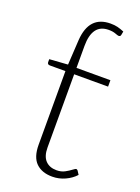

<svg xmlns="http://www.w3.org/2000/svg" viewBox="-139 -776 618 846"><g transform="rotate(20 170.0 -353.0)"><path d="M217 8Q168 8 140.5 -19Q113 -46 113 -104V-449H40Q34 -449 31 -452Q28 -455 28 -460V-474L114 -480L121 -598Q125 -656 152 -685Q179 -714 229 -714Q248 -714 262 -710.5Q276 -707 293 -700L290 -684Q289 -678 286 -676.5Q283 -675 280 -675Q276 -675 263 -680Q250 -685 231 -685Q192 -685 173 -659Q154 -633 154 -582V-479H313V-449H154V-106Q154 -65 173 -45Q192 -25 225 -25Q247 -25 263.5 -34Q280 -43 291 -51.5Q302 -60 306 -60Q309 -60 313 -56L324 -39Q305 -18 276.5 -5Q248 8 217 8Z"/></g></svg>

Font: Aleo ExtraLight
Style: Regular
Weight: 250
Designer: Alessio Laiso
Foundry: Alessio Laiso
Version: Version 2.001;gftools[0.9.29]